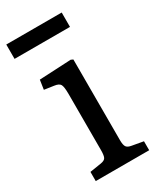

<svg xmlns="http://www.w3.org/2000/svg" viewBox="-182 -771 696 834"><g transform="rotate(-30 166.0 -354.0)"><path d="M40 0V-46L97 -55Q116 -58 121.5 -68Q127 -78 127 -105V-386Q127 -423 120.5 -434.5Q114 -446 91 -449L43 -456L50 -503L209 -511L220 -506V-101Q220 -77 226.5 -67.5Q233 -58 252 -55L308 -45V0ZM0 -636V-708H278V-636Z"/></g></svg>

Font: Literata 18pt
Style: Regular
Weight: 400
Designer: Latin by Veronika Burian and Jose Scaglione. Greek by Irene Vlachou. Cyrillic by Vera Evstafieva.
Foundry: TypeTogether
Version: Version 3.103;gftools[0.9.29]